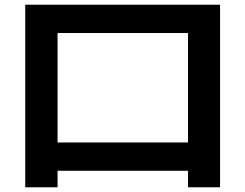

<svg xmlns="http://www.w3.org/2000/svg" viewBox="-20 -747 1040 814"><path d="M87 47V-727H913V47H777V-23H224V47ZM224 -143H777V-607H224Z"/></svg>

Font: M PLUS 1 Code
Style: Bold
Weight: 700
Designer: Coji Morishita
Foundry: UNDERFOREST DESIGN
Version: Version 1.002